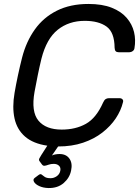

<svg xmlns="http://www.w3.org/2000/svg" viewBox="-20 -730 705 970"><path d="M225.1 220Q197.5 219.2 177.9 209.9Q158.3 200.6 151.8 188.6Q145.3 176.6 155.1 169L173.6 155.1Q183.6 147.1 189.6 151.4Q195.6 155.8 205.2 163Q214.8 170.3 235.9 170.3Q252.3 170.3 266.6 160.3Q280.9 150.4 284.5 133.3Q288.1 116.9 278.2 107.4Q268.4 97.9 251.7 97.9Q237.1 97.9 225.7 102Q214.4 106.1 206.2 107.4Q197.9 108.7 192.1 101.1L179.1 83.4Q174.9 77.2 179.4 69.2Q183.9 61.1 189 52.8L219 6Q147.7 -4.4 106.8 -39.8Q65.9 -75.2 53.4 -131.7Q41 -188.2 53.6 -261Q60.6 -302 70.6 -349Q80.6 -396 91.6 -439Q112.3 -519.8 155.9 -581Q199.5 -642.2 267.4 -676.1Q335.3 -710 426.7 -710Q496.4 -710 544.3 -691Q592.3 -672.1 620 -639.8Q647.7 -607.6 657.2 -568.1Q666.6 -528.5 659.3 -486.5Q658.1 -477.5 650.5 -471.8Q642.9 -466.1 633.9 -466.1H579.4Q569.9 -466.1 564.8 -471Q559.6 -475.9 559 -488.6Q558.3 -566.9 518.2 -595.8Q478.1 -624.7 408.2 -624.7Q328.1 -624.7 271.6 -579.6Q215.1 -534.4 189.5 -434Q179.5 -393 171 -351Q162.5 -309 154.5 -266Q136.7 -165.6 174.3 -120.4Q211.8 -75.3 291.9 -75.3Q361.8 -75.3 413.9 -104.4Q465.9 -133.4 500.6 -211.4Q506.4 -224.3 513.3 -229.1Q520.3 -233.9 529.8 -233.9H584.3Q593.3 -233.9 598.7 -228.2Q604.1 -222.5 601.3 -213.5Q591.2 -171.5 564.8 -131.9Q538.4 -92.4 497 -60.2Q455.6 -27.9 399.5 -9Q343.4 10 273.7 10L242.2 55.6Q249 51.9 260 50Q271 48.1 280.5 48.1Q314.4 48.1 330.8 71.5Q347.2 94.9 339.2 131.6Q331.9 168.4 301.8 194.6Q271.7 220.8 225.1 220Z"/></svg>

Font: Rubik Light
Style: Italic
Weight: 300
Italic angle: -12°
Designer: Hubert and Fischer
Foundry: Hubert and Fischer
Version: Version 2.300;gftools[0.9.30]